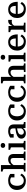

<svg xmlns="http://www.w3.org/2000/svg" viewBox="2461 -3246 795 5757"><g transform="rotate(-90 2858.5 -367.5)"><path d="M324 -52Q366 -52 396 -68.5Q426 -85 447.5 -109.5Q469 -134 484 -158L531 -117Q510 -82 480 -52.5Q450 -23 409 -6.5Q368 10 312 10Q232 10 170.5 -23.5Q109 -57 75 -116.5Q41 -176 41 -255Q41 -336 76 -395Q111 -454 174 -487Q237 -520 321 -520Q373 -520 413 -509.5Q453 -499 480.5 -484.5Q508 -470 521 -458V-332H417V-451Q428 -449 436.5 -444Q445 -439 450.5 -431Q456 -423 457.5 -413Q459 -403 455 -393Q439 -421 403.5 -440.5Q368 -460 325 -460Q272 -460 237 -434.5Q202 -409 184 -362.5Q166 -316 166 -255Q166 -209 176.5 -171.5Q187 -134 207 -107Q227 -80 256.5 -66Q286 -52 324 -52Z M788 -737V-59Q788 -56 798.5 -53.5Q809 -51 824 -50Q839 -49 852 -49H854V0H594V-49H596Q617 -49 633 -51.5Q649 -54 658.5 -61.5Q668 -69 668 -83V-644Q668 -657 661.5 -664.5Q655 -672 641 -676.5Q627 -681 604 -685L594 -687V-737ZM1193 0H934V-49H936Q948 -49 963 -50Q978 -51 989 -53Q1000 -55 1000 -58V-350Q1000 -384 992.5 -406Q985 -428 968.5 -438Q952 -448 924 -448Q893 -448 866 -435Q839 -422 815.5 -396Q792 -370 770 -332L768 -403Q793 -442 820.5 -468Q848 -494 882 -507Q916 -520 957 -520Q1006 -520 1042.5 -502.5Q1079 -485 1099.5 -448.5Q1120 -412 1120 -355V-83Q1120 -69 1129 -61.5Q1138 -54 1154.5 -51.5Q1171 -49 1191 -49H1193Z M1377 -609Q1344 -609 1323.5 -627.5Q1303 -646 1303 -677Q1303 -709 1323.5 -727Q1344 -745 1377 -745Q1409 -745 1429.5 -727Q1450 -709 1450 -677Q1450 -646 1429.5 -627.5Q1409 -609 1377 -609ZM1440 -510V-83Q1440 -62 1461 -55.5Q1482 -49 1513 -49H1514V0H1247V-49H1248Q1279 -49 1299.5 -55.5Q1320 -62 1320 -83V-417Q1320 -437 1304.5 -444.5Q1289 -452 1256 -458L1246 -460V-510Z M1914 -308 1913 -256Q1869 -252 1834 -244Q1799 -236 1773 -225Q1747 -214 1730.5 -200Q1714 -186 1706 -168Q1698 -150 1698 -128Q1698 -103 1708 -86Q1718 -69 1736 -59.5Q1754 -50 1777 -50Q1809 -50 1833.5 -65.5Q1858 -81 1877 -108.5Q1896 -136 1910 -174L1913 -110Q1898 -73 1873.5 -46Q1849 -19 1816 -4.5Q1783 10 1740 10Q1694 10 1658 -6Q1622 -22 1601 -52.5Q1580 -83 1580 -125Q1580 -166 1601 -196.5Q1622 -227 1664.5 -248.5Q1707 -270 1769 -284Q1831 -298 1914 -308ZM1898 0V-103L1888 -104V-358Q1888 -396 1877.5 -418.5Q1867 -441 1847 -450.5Q1827 -460 1797 -460Q1752 -460 1723 -441.5Q1694 -423 1676 -397Q1673 -409 1674.5 -419Q1676 -429 1682 -437Q1688 -445 1697 -451Q1706 -457 1717 -460V-355H1612V-459Q1627 -470 1654 -484.5Q1681 -499 1720 -509.5Q1759 -520 1808 -520Q1848 -520 1884 -511.5Q1920 -503 1947.5 -483.5Q1975 -464 1990.5 -432.5Q2006 -401 2006 -355V-84Q2006 -71 2015 -63.5Q2024 -56 2040 -53Q2056 -50 2077 -50L2079 -49V0Z M2408 -52Q2450 -52 2480 -68.5Q2510 -85 2531.5 -109.5Q2553 -134 2568 -158L2615 -117Q2594 -82 2564 -52.5Q2534 -23 2493 -6.5Q2452 10 2396 10Q2316 10 2254.5 -23.5Q2193 -57 2159 -116.5Q2125 -176 2125 -255Q2125 -336 2160 -395Q2195 -454 2258 -487Q2321 -520 2405 -520Q2457 -520 2497 -509.5Q2537 -499 2564.5 -484.5Q2592 -470 2605 -458V-332H2501V-451Q2512 -449 2520.5 -444Q2529 -439 2534.5 -431Q2540 -423 2541.5 -413Q2543 -403 2539 -393Q2523 -421 2487.5 -440.5Q2452 -460 2409 -460Q2356 -460 2321 -434.5Q2286 -409 2268 -362.5Q2250 -316 2250 -255Q2250 -209 2260.5 -171.5Q2271 -134 2291 -107Q2311 -80 2340.5 -66Q2370 -52 2408 -52Z M2968 -52Q3010 -52 3040 -68.5Q3070 -85 3091.5 -109.5Q3113 -134 3128 -158L3175 -117Q3154 -82 3124 -52.5Q3094 -23 3053 -6.5Q3012 10 2956 10Q2876 10 2814.5 -23.5Q2753 -57 2719 -116.5Q2685 -176 2685 -255Q2685 -336 2720 -395Q2755 -454 2818 -487Q2881 -520 2965 -520Q3017 -520 3057 -509.5Q3097 -499 3124.5 -484.5Q3152 -470 3165 -458V-332H3061V-451Q3072 -449 3080.5 -444Q3089 -439 3094.5 -431Q3100 -423 3101.5 -413Q3103 -403 3099 -393Q3083 -421 3047.5 -440.5Q3012 -460 2969 -460Q2916 -460 2881 -434.5Q2846 -409 2828 -362.5Q2810 -316 2810 -255Q2810 -209 2820.5 -171.5Q2831 -134 2851 -107Q2871 -80 2900.5 -66Q2930 -52 2968 -52Z M3432 -737V-59Q3432 -56 3442.5 -53.5Q3453 -51 3468 -50Q3483 -49 3496 -49H3498V0H3238V-49H3240Q3261 -49 3277 -51.5Q3293 -54 3302.5 -61.5Q3312 -69 3312 -83V-644Q3312 -657 3305.5 -664.5Q3299 -672 3285 -676.5Q3271 -681 3248 -685L3238 -687V-737ZM3837 0H3578V-49H3580Q3592 -49 3607 -50Q3622 -51 3633 -53Q3644 -55 3644 -58V-350Q3644 -384 3636.5 -406Q3629 -428 3612.5 -438Q3596 -448 3568 -448Q3537 -448 3510 -435Q3483 -422 3459.5 -396Q3436 -370 3414 -332L3412 -403Q3437 -442 3464.5 -468Q3492 -494 3526 -507Q3560 -520 3601 -520Q3650 -520 3686.5 -502.5Q3723 -485 3743.5 -448.5Q3764 -412 3764 -355V-83Q3764 -69 3773 -61.5Q3782 -54 3798.5 -51.5Q3815 -49 3835 -49H3837Z M4021 -609Q3988 -609 3967.5 -627.5Q3947 -646 3947 -677Q3947 -709 3967.5 -727Q3988 -745 4021 -745Q4053 -745 4073.5 -727Q4094 -709 4094 -677Q4094 -646 4073.5 -627.5Q4053 -609 4021 -609ZM4084 -510V-83Q4084 -62 4105 -55.5Q4126 -49 4157 -49H4158V0H3891V-49H3892Q3923 -49 3943.5 -55.5Q3964 -62 3964 -83V-417Q3964 -437 3948.5 -444.5Q3933 -452 3900 -458L3890 -460V-510Z M4341 -252Q4341 -204 4352.5 -166.5Q4364 -129 4385 -103.5Q4406 -78 4435 -65Q4464 -52 4500 -52Q4539 -52 4567.5 -67Q4596 -82 4616.5 -105Q4637 -128 4651 -152L4701 -111Q4681 -77 4652 -49Q4623 -21 4583 -5.5Q4543 10 4489 10Q4411 10 4350 -22Q4289 -54 4254.5 -113.5Q4220 -173 4220 -253Q4220 -333 4253 -393Q4286 -453 4343 -486.5Q4400 -520 4471 -520Q4528 -520 4571.5 -502Q4615 -484 4645 -448.5Q4675 -413 4690.5 -359.5Q4706 -306 4706 -234H4320L4319 -292H4613L4586 -269Q4585 -320 4578 -356Q4571 -392 4557 -415Q4543 -438 4522 -449Q4501 -460 4472 -460Q4444 -460 4420.5 -446.5Q4397 -433 4379 -406.5Q4361 -380 4351 -341Q4341 -302 4341 -252Z M5142 -516V-405Q5135 -408 5125 -409.5Q5115 -411 5105 -412Q5095 -413 5085 -413Q5059 -413 5039.5 -406.5Q5020 -400 5004.5 -387Q4989 -374 4976 -353.5Q4963 -333 4949 -304L4948 -364Q4963 -410 4984.5 -445Q5006 -480 5036 -499.5Q5066 -519 5107 -519Q5118 -519 5127.5 -518.5Q5137 -518 5142 -516ZM4773 0V-49H4775Q4806 -49 4826.5 -55.5Q4847 -62 4847 -83V-417Q4847 -431 4840 -438Q4833 -445 4818.5 -449.5Q4804 -454 4783 -458L4773 -460V-510H4957V-359L4967 -369V-76Q4967 -64 4980 -58Q4993 -52 5010.5 -50.5Q5028 -49 5042 -49H5057V0Z M5318 -252Q5318 -204 5329.5 -166.5Q5341 -129 5362 -103.5Q5383 -78 5412 -65Q5441 -52 5477 -52Q5516 -52 5544.5 -67Q5573 -82 5593.5 -105Q5614 -128 5628 -152L5678 -111Q5658 -77 5629 -49Q5600 -21 5560 -5.5Q5520 10 5466 10Q5388 10 5327 -22Q5266 -54 5231.5 -113.5Q5197 -173 5197 -253Q5197 -333 5230 -393Q5263 -453 5320 -486.5Q5377 -520 5448 -520Q5505 -520 5548.5 -502Q5592 -484 5622 -448.5Q5652 -413 5667.5 -359.5Q5683 -306 5683 -234H5297L5296 -292H5590L5563 -269Q5562 -320 5555 -356Q5548 -392 5534 -415Q5520 -438 5499 -449Q5478 -460 5449 -460Q5421 -460 5397.5 -446.5Q5374 -433 5356 -406.5Q5338 -380 5328 -341Q5318 -302 5318 -252Z"/></g></svg>

Font: Roboto Serif 36pt Medium
Style: Regular
Weight: 500
Designer: Greg Gazdowicz
Foundry: Commercial Type
Version: Version 1.008